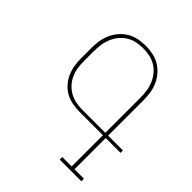

<svg xmlns="http://www.w3.org/2000/svg" viewBox="-203 -876 1009 1009"><g transform="rotate(45 302.0 -371.5)"><path d="M564 0H403V-19H473V-251H300Q273 -251 246.5 -256Q220 -261 196.5 -273.5Q173 -286 155 -306.5Q137 -327 126 -351Q115 -375 110.5 -402Q106 -429 106 -455V-530Q106 -558 110 -585Q114 -612 125 -637Q136 -662 154 -683Q172 -704 195.5 -718Q219 -732 246 -737.5Q273 -743 300 -743Q327 -743 354 -737.5Q381 -732 404.5 -718Q428 -704 446 -683Q464 -662 475 -637Q486 -612 490 -585Q494 -558 494 -530V-269H604V-251H494V-19H564ZM473 -269V-530Q473 -555 469.5 -579.5Q466 -604 456.5 -626.5Q447 -649 431.5 -668.5Q416 -688 394.5 -701Q373 -714 349 -719Q325 -724 300 -724Q275 -724 251 -719Q227 -714 205.5 -701Q184 -688 168.5 -668.5Q153 -649 143.5 -626.5Q134 -604 130.5 -579.5Q127 -555 127 -530V-455Q127 -431 130.5 -407Q134 -383 144 -361Q154 -339 170 -321Q186 -303 207 -291Q228 -279 252 -274Q276 -269 300 -269Z"/></g></svg>

Font: Iosevka HT Thin Extended
Style: Regular
Weight: 100
Width: 7
Monospace: yes
Designer: Belleve Invis
Foundry: Belleve Invis
Version: Version 32.3.0; ttfautohint (v1.8.4)